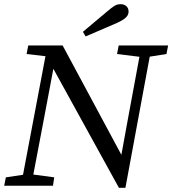

<svg xmlns="http://www.w3.org/2000/svg" viewBox="-29 -887 823 917"><path d="M-9 0H224L230 -40L118 -55H99L-1 -40L-9 0ZM71 0H120L183 -331L245 -660H196L71 0ZM530 -629 652 -614H671L766 -629L774 -670H538L530 -629ZM585 -121H565L270 -670H106L98 -629L193 -618L205 -597L209 -589L539 10H570L696 -670H647L584 -330L536 -67L585 -121ZM367 -735 380 -713C430 -735 481 -756 531 -778C579 -800 585 -816 585 -833C585 -854 568 -867 548 -867C523 -867 513 -857 480 -830C442 -798 405 -767 367 -735Z"/></svg>

Font: Source Serif 4 Variable
Style: Italic
Weight: 400
Italic angle: -12°
Designer: Frank Grießhammer
Foundry: Adobe Systems Incorporated
Version: Version 4.004;hotconv 1.0.116;makeotfexe 2.5.65601